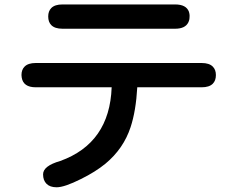

<svg xmlns="http://www.w3.org/2000/svg" viewBox="-20 -749 1040 842"><path d="M748 -623H253.9Q220.7 -623 205.1 -638.7Q191.4 -652.3 191.4 -676.8Q191.4 -700.2 205.1 -713.9Q220.7 -729.5 253.9 -729.5H748Q796.9 -729.5 808.6 -697.3Q811.5 -687.5 811.5 -680.2Q811.5 -672.9 811 -669.4Q810.5 -666 810.1 -662.6Q809.6 -659.2 808.1 -656.2Q806.6 -653.3 805.7 -650.4Q792 -623 748 -623ZM228.5 72.3Q199.2 72.3 184.1 57.1Q168.9 42 168.9 15.6Q168.9 -21.5 244.1 -43Q460.9 -121.1 469.7 -366.2H136.7Q82 -366.2 75.2 -409.2Q74.2 -414.1 74.2 -419.9Q74.2 -443.4 87.9 -457Q103.5 -472.7 136.7 -472.7H864.3Q897.5 -472.7 913.1 -457Q926.8 -443.4 926.8 -419.9Q926.8 -395.5 913.1 -381.8Q897.5 -366.2 864.3 -366.2H582Q576.2 -262.7 552.7 -191.4Q521.5 -96.7 442.4 -31.2Q398.4 4.9 335 36.1Q262.7 72.3 228.5 72.3Z"/></svg>

Font: FakePearl
Style: SemiBold
Weight: 400
Version: Version 1.2